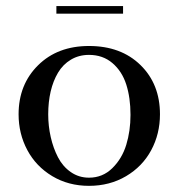

<svg xmlns="http://www.w3.org/2000/svg" viewBox="-20 -603 584 630"><path d="M41 -228Q41 -325.7 105 -388.9Q168.9 -452.1 272 -452.1Q377 -452.1 440.9 -389.6Q504.9 -327.1 504.9 -228Q504.9 -163.6 476.1 -110.1Q447.3 -56.6 393.6 -24.9Q339.8 6.8 272 6.8Q204.6 6.8 151.4 -25.1Q98.1 -57.1 69.6 -110.6Q41 -164.1 41 -228ZM138.2 -228Q138.2 -189.5 146.5 -153.1Q154.8 -116.7 170.4 -86.7Q186 -56.6 212.4 -38.3Q238.8 -20 272 -20Q316.9 -20 348.6 -51.3Q380.4 -82.5 394.3 -127.9Q408.2 -173.3 408.2 -226.1Q408.2 -282.2 394.3 -325.7Q380.4 -369.1 348.9 -396Q317.4 -422.9 272 -422.9Q238.8 -422.9 212.6 -407.2Q186.5 -391.6 170.4 -364.5Q154.3 -337.4 146.2 -302.7Q138.2 -268.1 138.2 -228ZM165 -558.1V-583H383.8V-558.1Z"/></svg>

Font: Dehuti Alt
Style: Bold
Weight: 700
Version: Version 1.2